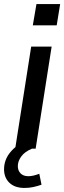

<svg xmlns="http://www.w3.org/2000/svg" viewBox="-41 -734 317 948"><path d="M0 0ZM34 0 113 -504H214L135 0ZM121 -609 139 -714H256L239 -609ZM80 194Q32 194 5.5 168.5Q-21 143 -21 102Q-21 55 10 17.5Q41 -20 89 -39L117 0Q81 15 64 38.5Q47 62 47 86Q47 108 60.5 122Q74 136 99 136Q122 136 153 124L164 178Q144 185 123.5 189.5Q103 194 80 194Z"/></svg>

Font: Winston Medium
Style: Italic
Weight: 500
Italic angle: -9°
Designer: Original fonts by Vernon Adams / Changes by Cristiano Sobral
Foundry: Original fonts by Vernon Adams / Changes by Cristiano Sobral
Version: Version 2.503;July 17, 2020;FontCreator 13.0.0.2655 64-bit